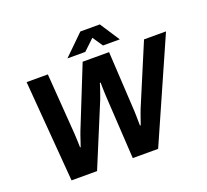

<svg xmlns="http://www.w3.org/2000/svg" viewBox="-144 -1047 1317 1223"><g transform="rotate(-20 515.0 -436.0)"><path d="M140 0 85 -686H229L259 -277Q260 -266 260.5 -249Q261 -232 262 -213.5Q263 -195 263 -179H267Q273 -195 279 -214Q285 -233 291 -250Q297 -267 301 -277L465 -686H644L667 -277Q668 -266 668 -249Q668 -232 668.5 -213.5Q669 -195 669 -179H674Q679 -194 685.5 -212Q692 -230 698 -247.5Q704 -265 709 -277L881 -686H1030L727 0H555L530 -422Q529 -437 528.5 -455Q528 -473 527.5 -491Q527 -509 527 -522H522Q518 -507 511.5 -488.5Q505 -470 499 -452.5Q493 -435 488 -422L313 0ZM381 -739 517 -872H649L736 -739H622L553 -841L609 -840L502 -739Z"/></g></svg>

Font: Archivo SemiBold
Style: Bold Italic
Weight: 700
Italic angle: -10°
Version: Version 2.001